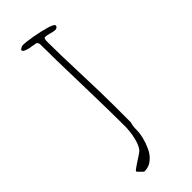

<svg xmlns="http://www.w3.org/2000/svg" viewBox="-255 -701 862 862"><g transform="rotate(-45 176.0 -270.5)"><path d="M64.5 98.1 64.9 100.1 87.9 123H94.7Q118.7 123 139.4 106.4Q160.2 89.8 172.4 63.5Q184.1 38.6 190.4 13.4Q196.8 -11.7 196.8 -32.2Q196.8 -61 202.6 -74.2V-184.1Q202.6 -259.3 197.8 -391.1Q192.9 -522.9 192.9 -599.1Q192.9 -619.1 201.7 -619.1Q211.9 -619.1 228.5 -614.3Q247.1 -608.9 255.9 -608.9Q262.2 -608.9 267.1 -612.5Q272 -616.2 272 -622.1Q272 -630.4 239.5 -640.1Q207 -649.9 165.8 -657Q124.5 -664.1 105 -664.1Q100.1 -664.1 92 -659.9Q84 -655.8 84 -651.9Q84 -644 98.6 -638.7Q114.3 -632.8 132.8 -630.9Q152.8 -627.9 156.7 -626L162.6 -615.2Q162.6 -518.6 167.5 -349.6Q171.9 -172.4 171.9 -84Q171.9 -48.3 163.3 -12.2Q154.8 23.9 139.6 41Q136.7 44.4 116.7 57.6L94.2 72.3L80.6 81.5Q64 92.3 64 96.2Z"/></g></svg>

Font: Amatica SC
Style: Regular
Weight: 400
Version: Version 2.000